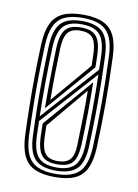

<svg xmlns="http://www.w3.org/2000/svg" viewBox="-74 -657 513 715"><g transform="rotate(10 183.0 -300.0)"><path d="M183.2 7Q137.3 7 108.1 -5.9Q78.9 -18.8 64.4 -48.2Q49.9 -77.6 47.7 -126.4Q45.5 -187.2 44.6 -242.8Q43.7 -298.5 44.5 -354.6Q45.3 -410.6 47.7 -472.4Q49.8 -520.6 63.8 -550.2Q77.8 -579.8 106.8 -593.4Q135.9 -607 183.2 -607Q229.3 -607 258.2 -594Q287.2 -581 301.7 -551.7Q316.2 -522.3 318.2 -473.2Q321.9 -379.3 321.9 -298.2Q321.8 -217 318.2 -127.6Q316.1 -79.8 302.3 -50Q288.4 -20.3 259.5 -6.6Q230.5 7 183.2 7ZM183.2 -5.1Q246.4 -5.1 273.6 -33.4Q300.8 -61.8 303.7 -127.8Q307.5 -221.5 307.4 -304.4Q307.2 -387.2 303.9 -470.5Q302.2 -515.2 289.7 -542.6Q277.2 -570.1 251.4 -582.5Q225.5 -594.9 183.2 -594.9Q141.6 -594.9 115.6 -582.8Q89.6 -570.6 76.9 -543.7Q64.2 -516.9 62.2 -472.4Q59.9 -414.8 59 -359.2Q58.2 -303.5 59 -246.8Q59.8 -190.1 62 -129.1Q63.9 -84.3 76.5 -57Q89 -29.8 115 -17.4Q141 -5.1 183.2 -5.1ZM183.2 -17.1Q128.9 -17.1 104 -42.2Q79 -67.2 76.5 -129.5Q74.2 -187.7 73.5 -245.4Q72.7 -303.1 73.6 -359.5Q74.5 -415.9 76.5 -469.9Q79.1 -531.3 103.3 -557.1Q127.5 -582.9 183.2 -582.9Q238.3 -582.9 262.6 -557.4Q286.9 -531.9 289.4 -470.6Q291.7 -413.8 292.5 -358.5Q293.2 -303.3 292.5 -246.5Q291.7 -189.8 289.2 -127.7Q286.6 -65 260.8 -41Q235 -17.1 183.2 -17.1ZM183.2 -29.2Q229.8 -29.2 251.2 -51.7Q272.7 -74.3 275 -130.6Q277.7 -197.4 278.2 -263.7Q278.7 -330.1 277 -397.4L89.4 -188.4Q89.6 -180.6 89.9 -170.3Q90.1 -160 90.4 -149.4Q90.8 -138.8 91 -130Q93.4 -74.7 114.3 -52Q135.2 -29.2 183.2 -29.2ZM183.2 -41.3Q141.5 -41.3 124.5 -62.1Q107.6 -83 105.5 -130.8Q105.3 -138.2 105 -149.9Q104.7 -161.6 104.5 -171.2Q104.3 -180.7 104.3 -181.6L263.1 -365.4Q264 -313.2 263.5 -254.6Q263.1 -196.1 260.5 -131.1Q258.3 -80.4 241.6 -60.8Q224.8 -41.3 183.2 -41.3ZM183.2 -53.4Q213.2 -53.4 228.5 -68.5Q243.8 -83.6 245.2 -122.4Q246.9 -172.6 248.1 -229.2Q249.3 -285.8 248.5 -331.2L119.2 -177Q119.4 -170.3 119.6 -161.4Q119.7 -152.5 120 -142.7Q120.3 -133 120.7 -123.7Q123 -86.7 136.9 -70Q150.7 -53.4 183.2 -53.4ZM88.7 -206.1 276.3 -415.3Q276.1 -427.2 275.8 -441.4Q275.4 -455.7 275 -469.8Q272.8 -524.6 252.1 -547.7Q231.5 -570.8 183.2 -570.8Q134.7 -570.8 114.1 -547.4Q93.4 -524 91 -469.3Q88.5 -407.3 87.8 -339.8Q87.2 -272.4 88.7 -206.1ZM102.6 -238.8Q102.2 -270.8 102.4 -311.5Q102.6 -352.3 103.5 -393.7Q104.4 -435.1 105.5 -468.7Q107.6 -518.1 125.2 -538.4Q142.7 -558.7 183.2 -558.7Q222.3 -558.7 240 -539.6Q257.8 -520.5 260.1 -473.4Q260.6 -467.2 260.8 -455.1Q261 -443 261.2 -432.9Q261.4 -422.7 261.4 -421.9ZM117.2 -272.9 246.5 -425.1Q246.2 -436 245.9 -452Q245.5 -467.9 244.9 -479.1Q242.4 -516 228.3 -531.3Q214.3 -546.6 183.2 -546.6Q150.2 -546.6 135.9 -528.9Q121.5 -511.2 120 -467.9Q118.5 -425.7 117.6 -374.2Q116.7 -322.6 117.2 -272.9Z"/></g></svg>

Font: Big Shoulders Inline Display SC Thin
Style: Regular
Weight: 100
Designer: Patric King
Foundry: XO Type Co
Version: Version 2.002